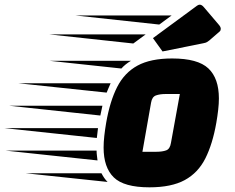

<svg xmlns="http://www.w3.org/2000/svg" viewBox="-227 -789 1006 821"><path d="M412 12Q303 12 259.5 -30.5Q216 -73 216 -158Q216 -181 219 -208Q222 -235 227 -264Q243 -356 274 -417Q305 -478 361 -508.5Q417 -539 509 -539Q619 -539 664 -496.5Q709 -454 709 -368Q709 -346 706 -319.5Q703 -293 698 -264Q682 -173 651 -111.5Q620 -50 563 -19Q506 12 412 12ZM292 -496 -15 -529H333Q309 -515 292 -496ZM229 -393 -149 -433H246Q242 -423 237.5 -413.5Q233 -404 229 -393ZM382 -140H441Q467 -140 483.5 -146Q500 -152 504 -178L542 -387H481Q457 -387 440 -381Q423 -375 419 -350ZM202 -295 -189 -337H211ZM187 -199 -207 -241H192Q191 -230 189.5 -219.5Q188 -209 187 -199ZM190 -103 -203 -145H186Q186 -134 187.5 -123.5Q189 -113 190 -103ZM233 -11 -116 -48H207Q212 -38 218.5 -28.5Q225 -19 233 -11ZM642 -604 468 -569 427 -626 616 -765Q622 -769 627 -769Q636 -769 645 -758L708 -684Q717 -674 717 -666Q717 -662 716 -659.5Q715 -657 713 -655L668 -616Q663 -612 658 -609Q653 -606 642 -604ZM454 -684 94 -723H507ZM343 -603 -17 -642H396Z"/></svg>

Font: Faster One
Style: Regular
Weight: 400
Designer: Eduardo Rodriguez Tunni
Foundry: Eduardo Rodriguez Tunni
Version: Version 1.003; ttfautohint (v1.8.4.7-5d5b);gftools[0.9.23]